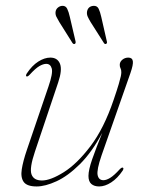

<svg xmlns="http://www.w3.org/2000/svg" viewBox="-20 -648 522 675"><path d="M412 -58.5Q416 -56.5 411.5 -48.5Q393 -21 371 -6.8Q349 7.5 328.5 7.5Q311.5 7.5 301.2 -1.2Q291 -10 291 -29.5Q291 -50.5 304.2 -88.5Q317.5 -126.5 339.5 -181Q302.5 -112 260.5 -70.5Q218.5 -29 178.8 -10.8Q139 7.5 109 7.5Q75 7.5 63.5 -8.2Q52 -24 56.5 -52.8Q61 -81.5 74.5 -121L150.5 -344Q166.5 -390.5 162 -407Q157.5 -423.5 142.5 -423.5Q132 -423.5 118.2 -415.5Q104.5 -407.5 84.5 -385.5Q77 -377.5 73 -379.5Q69.5 -381.5 74 -389.5Q92.5 -417.5 114.5 -431.5Q136.5 -445.5 157 -445.5Q182 -445.5 190.8 -424Q199.5 -402.5 184.5 -358L103 -115.5Q83 -56.5 90.8 -35Q98.5 -13.5 127.5 -13.5Q157.5 -13.5 204 -42.5Q250.5 -71.5 298 -134Q345.5 -196.5 379.5 -297Q392 -333.5 397.5 -352.5Q403 -371.5 404.8 -380Q406.5 -388.5 406.5 -394Q406.5 -403 403.8 -407.8Q401 -412.5 401 -420Q401 -430.5 410 -438Q419 -445.5 431 -445.5Q445 -445.5 447 -433.2Q449 -421 438.5 -391L337 -101.5Q319.5 -50.5 323.2 -32.5Q327 -14.5 343.5 -14.5Q354 -14.5 367.5 -22.8Q381 -31 401 -53Q408.5 -60.5 412 -58.5ZM225.5 -588.5 245.5 -503Q247 -496.5 243.5 -494Q239 -491.5 235 -496.5L188.5 -570.5Q182.5 -580.5 178.2 -589.2Q174 -598 175.5 -607.5Q177 -616 183.8 -621.5Q190.5 -627 199 -627.5Q211 -628 216.2 -617.2Q221.5 -606.5 225.5 -588.5ZM336 -588.5 355.5 -503Q357.5 -496.5 353.5 -494Q349 -491.5 345.5 -496.5L298.5 -570.5Q292.5 -580.5 288.5 -589.2Q284.5 -598 286 -607.5Q289.5 -626 309 -627.5Q321.5 -628 326.8 -617.2Q332 -606.5 336 -588.5Z"/></svg>

Font: Fraunces 72pt Thin
Style: Italic
Weight: 100
Italic angle: -16°
Version: Version 1.000;[b76b70a41]